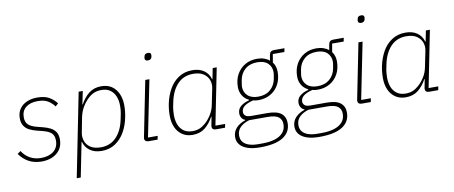

<svg xmlns="http://www.w3.org/2000/svg" viewBox="-77 -1058 3789 1601"><g transform="rotate(-10 1817.5 -257.0)"><path d="M201 12Q139 12 92 -13.5Q45 -39 13 -85L40 -105Q68 -62 108.5 -40Q149 -18 201 -18Q267 -18 307 -50Q347 -82 347 -141Q347 -183 323.5 -204Q300 -225 251 -237L203 -249Q168 -258 141 -272Q114 -286 98 -311Q82 -336 82 -375Q82 -421 104.5 -453.5Q127 -486 166 -503Q205 -520 255 -520Q318 -520 356.5 -497Q395 -474 418 -442L394 -420Q373 -449 341 -469.5Q309 -490 253 -490Q190 -490 153 -460.5Q116 -431 116 -377Q116 -335 139.5 -313.5Q163 -292 211 -280L258 -268Q294 -259 321.5 -245Q349 -231 365 -207Q381 -183 381 -143Q381 -93 357 -58.5Q333 -24 292.5 -6Q252 12 201 12Z M463 200 604 -508H639L616 -397H619Q651 -455 693 -487.5Q735 -520 797 -520Q849 -520 884.5 -496Q920 -472 939.5 -429Q959 -386 959 -330Q959 -305 956.5 -280Q954 -255 949 -231Q936 -163 904.5 -108Q873 -53 824 -20.5Q775 12 709 12Q649 12 610 -16Q571 -44 558 -91H555L497 200ZM707 -19Q788 -19 839.5 -74Q891 -129 909 -222L918 -266Q921 -282 922.5 -297.5Q924 -313 924 -333Q924 -377 910 -412Q896 -447 867 -468Q838 -489 792 -489Q760 -489 734 -479Q708 -469 683 -447Q655 -422 631 -384.5Q607 -347 596 -298L570 -164Q564 -131 575 -97.5Q586 -64 618.5 -41.5Q651 -19 707 -19Z M1218 -664Q1205 -664 1199 -670.5Q1193 -677 1193 -685Q1193 -688 1193.5 -692Q1194 -696 1196 -702Q1198 -714 1205.5 -720Q1213 -726 1229 -726Q1243 -726 1248.5 -720Q1254 -714 1254 -706Q1254 -703 1253.5 -699.5Q1253 -696 1252 -688Q1249 -677 1241.5 -670.5Q1234 -664 1218 -664ZM1183 0H1107Q1091 0 1082 -7.5Q1073 -15 1073 -29Q1073 -34 1074 -38.5Q1075 -43 1076 -47L1168 -508H1203L1107 -31H1189Z M1754 0H1678Q1661 0 1652.5 -7.5Q1644 -15 1644 -29Q1644 -34 1645 -38.5Q1646 -43 1647 -48L1659 -111H1656Q1625 -54 1583 -21Q1541 12 1478 12Q1428 12 1391.5 -12.5Q1355 -37 1336 -80Q1317 -123 1317 -178Q1317 -204 1319.5 -229.5Q1322 -255 1327 -280Q1341 -347 1372 -401.5Q1403 -456 1452.5 -488Q1502 -520 1567 -520Q1627 -520 1666 -492.5Q1705 -465 1718 -417H1721L1739 -508H1773L1678 -31H1760ZM1483 -19Q1516 -19 1542 -29.5Q1568 -40 1593 -62Q1621 -86 1645.5 -124Q1670 -162 1679 -211L1706 -344Q1713 -378 1701.5 -411Q1690 -444 1657.5 -466.5Q1625 -489 1569 -489Q1488 -489 1436.5 -434.5Q1385 -380 1366 -286L1357 -242Q1355 -227 1353.5 -211Q1352 -195 1352 -176Q1352 -133 1365.5 -97.5Q1379 -62 1408.5 -40.5Q1438 -19 1483 -19Z M2275 51Q2275 89 2259 119Q2243 149 2210.5 170Q2178 191 2129 201.5Q2080 212 2015 212Q1952 212 1909.5 197.5Q1867 183 1845 156.5Q1823 130 1823 93Q1823 48 1852 16Q1881 -16 1930 -32V-36Q1912 -42 1901.5 -59Q1891 -76 1891 -96Q1891 -134 1919.5 -157Q1948 -180 1990 -190L1991 -195Q1956 -212 1937 -243.5Q1918 -275 1918 -314Q1918 -377 1944 -423Q1970 -469 2014 -494.5Q2058 -520 2115 -520Q2148 -520 2174.5 -511Q2201 -502 2220 -486L2228 -532Q2231 -550 2240.5 -558.5Q2250 -567 2268 -567H2357L2351 -536H2253L2241 -466Q2254 -449 2260.5 -428Q2267 -407 2267 -384Q2267 -322 2241.5 -275.5Q2216 -229 2171 -203.5Q2126 -178 2069 -178Q2056 -178 2045.5 -179.5Q2035 -181 2024 -184Q1972 -171 1947.5 -151Q1923 -131 1923 -103Q1923 -84 1937 -71.5Q1951 -59 1988 -59H2122Q2203 -59 2239 -30Q2275 -1 2275 51ZM2239 55Q2239 16 2212 -5.5Q2185 -27 2118 -27H1963Q1916 -13 1887 14.5Q1858 42 1858 86Q1858 119 1876 140.5Q1894 162 1926.5 172.5Q1959 183 2003 183H2039Q2100 183 2144.5 169Q2189 155 2214 126.5Q2239 98 2239 55ZM2072 -207Q2136 -207 2175.5 -241.5Q2215 -276 2225 -330Q2230 -356 2231.5 -368Q2233 -380 2233 -386Q2233 -432 2202.5 -461.5Q2172 -491 2113 -491Q2049 -491 2009.5 -457Q1970 -423 1960 -368Q1956 -343 1954 -331Q1952 -319 1952 -312Q1952 -266 1983 -236.5Q2014 -207 2072 -207Z M2777 51Q2777 89 2761 119Q2745 149 2712.5 170Q2680 191 2631 201.5Q2582 212 2517 212Q2454 212 2411.5 197.5Q2369 183 2347 156.5Q2325 130 2325 93Q2325 48 2354 16Q2383 -16 2432 -32V-36Q2414 -42 2403.5 -59Q2393 -76 2393 -96Q2393 -134 2421.5 -157Q2450 -180 2492 -190L2493 -195Q2458 -212 2439 -243.5Q2420 -275 2420 -314Q2420 -377 2446 -423Q2472 -469 2516 -494.5Q2560 -520 2617 -520Q2650 -520 2676.5 -511Q2703 -502 2722 -486L2730 -532Q2733 -550 2742.5 -558.5Q2752 -567 2770 -567H2859L2853 -536H2755L2743 -466Q2756 -449 2762.5 -428Q2769 -407 2769 -384Q2769 -322 2743.5 -275.5Q2718 -229 2673 -203.5Q2628 -178 2571 -178Q2558 -178 2547.5 -179.5Q2537 -181 2526 -184Q2474 -171 2449.5 -151Q2425 -131 2425 -103Q2425 -84 2439 -71.5Q2453 -59 2490 -59H2624Q2705 -59 2741 -30Q2777 -1 2777 51ZM2741 55Q2741 16 2714 -5.5Q2687 -27 2620 -27H2465Q2418 -13 2389 14.5Q2360 42 2360 86Q2360 119 2378 140.5Q2396 162 2428.5 172.5Q2461 183 2505 183H2541Q2602 183 2646.5 169Q2691 155 2716 126.5Q2741 98 2741 55ZM2574 -207Q2638 -207 2677.5 -241.5Q2717 -276 2727 -330Q2732 -356 2733.5 -368Q2735 -380 2735 -386Q2735 -432 2704.5 -461.5Q2674 -491 2615 -491Q2551 -491 2511.5 -457Q2472 -423 2462 -368Q2458 -343 2456 -331Q2454 -319 2454 -312Q2454 -266 2485 -236.5Q2516 -207 2574 -207Z M3023 -664Q3010 -664 3004 -670.5Q2998 -677 2998 -685Q2998 -688 2998.5 -692Q2999 -696 3001 -702Q3003 -714 3010.5 -720Q3018 -726 3034 -726Q3048 -726 3053.5 -720Q3059 -714 3059 -706Q3059 -703 3058.5 -699.5Q3058 -696 3057 -688Q3054 -677 3046.5 -670.5Q3039 -664 3023 -664ZM2988 0H2912Q2896 0 2887 -7.5Q2878 -15 2878 -29Q2878 -34 2879 -38.5Q2880 -43 2881 -47L2973 -508H3008L2912 -31H2994Z M3559 0H3483Q3466 0 3457.5 -7.5Q3449 -15 3449 -29Q3449 -34 3450 -38.5Q3451 -43 3452 -48L3464 -111H3461Q3430 -54 3388 -21Q3346 12 3283 12Q3233 12 3196.5 -12.5Q3160 -37 3141 -80Q3122 -123 3122 -178Q3122 -204 3124.5 -229.5Q3127 -255 3132 -280Q3146 -347 3177 -401.5Q3208 -456 3257.5 -488Q3307 -520 3372 -520Q3432 -520 3471 -492.5Q3510 -465 3523 -417H3526L3544 -508H3578L3483 -31H3565ZM3288 -19Q3321 -19 3347 -29.5Q3373 -40 3398 -62Q3426 -86 3450.5 -124Q3475 -162 3484 -211L3511 -344Q3518 -378 3506.5 -411Q3495 -444 3462.5 -466.5Q3430 -489 3374 -489Q3293 -489 3241.5 -434.5Q3190 -380 3171 -286L3162 -242Q3160 -227 3158.5 -211Q3157 -195 3157 -176Q3157 -133 3170.5 -97.5Q3184 -62 3213.5 -40.5Q3243 -19 3288 -19Z"/></g></svg>

Font: IBM Plex Sans ExtraLight
Style: Italic
Weight: 250
Italic angle: -11.31°
Designer: Mike Abbink, Paul van der Laan, Pieter van Rosmalen
Foundry: Bold Monday
Version: Version 3.201